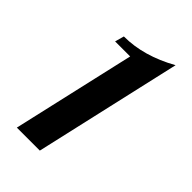

<svg xmlns="http://www.w3.org/2000/svg" viewBox="-139 -795 496 496"><g transform="rotate(45 108.5 -547.0)"><path d="M198 -749 106 -345H22L99 -682H44L51 -707Q123 -707 198 -749Z"/></g></svg>

Font: Lobster 1.3
Style: Regular
Weight: 400
Designer: Pablo Impallari
Foundry: Pablo Impallari. www.impallari.com
Version: Version 1.003 2010